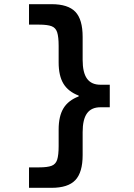

<svg xmlns="http://www.w3.org/2000/svg" viewBox="-20 -790 640 920"><path d="M227 110H119V12H167Q207 12 227 4.5Q247 -3 254 -25Q261 -47 261 -90V-169Q261 -233 284 -271Q307 -309 357 -328V-332Q307 -351 284 -389Q261 -427 261 -491V-570Q261 -613 254 -635Q247 -657 227 -664.5Q207 -672 167 -672H119V-770H227Q306 -770 341 -733.5Q376 -697 376 -613V-503Q376 -442 397 -413Q418 -384 461 -384H506V-276H461Q418 -276 397 -247Q376 -218 376 -157V-47Q376 36 341 73Q306 110 227 110Z"/></svg>

Font: M PLUS Code Latin Expanded SemiBold
Style: Regular
Weight: 600
Width: 7
Designer: Coji Morishita
Foundry: UNDERFOREST DESIGN
Version: Version 1.002; ttfautohint (v1.8.3)